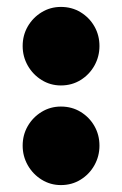

<svg xmlns="http://www.w3.org/2000/svg" viewBox="-20 -521 353 555"><path d="M156 14Q125.5 14 100.2 -1.8Q75 -17.5 60.2 -43.5Q45.5 -69.5 45.5 -100Q45.5 -131 60.2 -156.5Q75 -182 100.2 -197.5Q125.5 -213 156 -213Q188 -213 213.2 -197.5Q238.5 -182 253 -156.5Q267.5 -131 267.5 -100Q267.5 -69.5 253 -43.5Q238.5 -17.5 213.2 -1.8Q188 14 156 14ZM156 -274Q125.5 -274 100.2 -289.8Q75 -305.5 60.2 -331.5Q45.5 -357.5 45.5 -388Q45.5 -419 60.2 -444.5Q75 -470 100.2 -485.5Q125.5 -501 156 -501Q188 -501 213.2 -485.5Q238.5 -470 253 -444.5Q267.5 -419 267.5 -388Q267.5 -357.5 253 -331.5Q238.5 -305.5 213.2 -289.8Q188 -274 156 -274Z"/></svg>

Font: Fraunces ExtraBold
Style: Regular
Weight: 800
Version: Version 1.000;[b76b70a41]